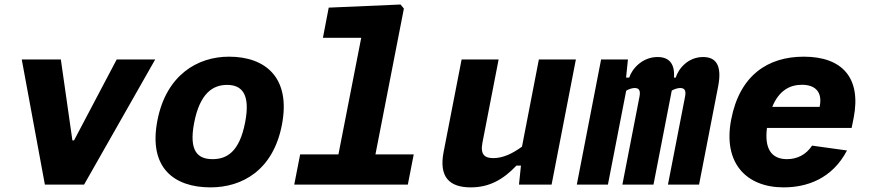

<svg xmlns="http://www.w3.org/2000/svg" viewBox="-20 -798 3760 830"><path d="M74 -541 174 0H343.5L651 -541H484.5L300 -191H293L243 -541Z M1198.5 -257.5C1238.5 -463 1127 -553 970 -553C833 -553 698.5 -473 660.5 -277.5C620.5 -72 733 12 890 12C1027 12 1160.5 -62 1198.5 -257.5ZM1039.5 -268C1015 -142.5 961.5 -110 899 -110C836.5 -110 795 -142.5 819.5 -268C844 -393.5 899 -431 961.5 -431C1024 -431 1064 -393.5 1039.5 -268Z M1252 0H1743L1768.5 -130.5H1603L1726 -761L1711.5 -778.5L1401 -765L1376 -634.5H1541.5L1443 -130.5H1277.5Z M1975.5 -541 1897.5 -140C1877 -32.5 1923 12 2015 12C2094.5 12 2154.5 -21 2212.5 -82H2232L2223.5 0H2364.5L2469.5 -541H2309.5L2236.5 -164C2196 -134.5 2155 -114.5 2112.5 -114.5C2076 -114.5 2055.5 -129 2065.5 -181L2135.5 -541Z M2805 0 2884 -406.5C2896 -413 2908.5 -417.5 2920.5 -417.5C2938 -417.5 2947 -408.5 2941.5 -380.5L2867.5 0H3002L3084.5 -424.5C3102.5 -517.5 3073.5 -551.5 3019.5 -551.5C2955 -551.5 2913.5 -502.5 2901 -462.5H2893.5C2898 -525 2870.5 -551.5 2822.5 -551.5C2758 -551.5 2713 -502.5 2700 -462.5H2686.5L2694.5 -541H2578.5L2473.5 0H2608L2687 -406C2699 -413 2712 -417.5 2724 -417.5C2741 -417.5 2750 -408.5 2744.5 -380.5L2670.5 0Z M3141 -282C3104 -92.5 3207 12 3367.5 12C3467.5 12 3577 -24.5 3641.5 -147.5L3490.5 -168.5C3463.5 -127.5 3424 -110 3382 -110C3312.5 -110 3284.5 -158 3295.5 -245H3661.5L3670.5 -289.5C3703.5 -461 3621.5 -553 3454.5 -553C3301 -553 3178 -474 3141 -282ZM3318.5 -336C3347 -406.5 3394.5 -431.5 3446.5 -431.5C3505 -431.5 3536 -400 3523.5 -337.5L3523 -336Z"/></svg>

Font: Monaspace Neon ExtraBold
Style: Italic
Weight: 800
Italic angle: -11°
Designer: Riley Cran & the Lettermatic Team
Foundry: Lettermatic
Version: Version 1.200 (Monaspace Neon)